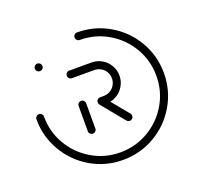

<svg xmlns="http://www.w3.org/2000/svg" viewBox="-97 -627 765 734"><g transform="rotate(-20 285.5 -259.5)"><path d="M211.1 -134.1Q204.8 -134.1 200.2 -138.5Q195.6 -143 195.6 -149.3V-251.9Q195.6 -258.1 200.2 -262.8Q204.8 -267.4 211.1 -267.4Q217.4 -267.4 221.9 -262.8Q226.3 -258.1 226.3 -251.9V-149.3Q226.3 -143 221.9 -138.5Q217.4 -134.1 211.1 -134.1ZM375.6 -147.4Q375.6 -141.1 370.9 -136.5Q366.3 -131.9 360 -131.9Q353 -131.9 348.1 -137.4L272.2 -230Q268.9 -234.1 268.9 -239.6Q268.9 -245.9 273.3 -250.6Q277.8 -255.2 284.1 -255.2Q291.1 -255.2 295.9 -249.3L371.9 -157Q375.6 -152.6 375.6 -147.4ZM87 -443Q87 -449.3 91.7 -453.9Q96.3 -458.5 102.6 -458.5Q108.9 -458.5 113.3 -453.9Q117.8 -449.3 117.8 -443Q117.8 -436.7 113.3 -432.2Q108.9 -427.8 102.6 -427.8Q96.3 -427.8 91.7 -432.2Q87 -436.7 87 -443ZM270.7 -503.3Q270.7 -509.6 275.2 -514.1Q279.6 -518.5 285.9 -518.5Q356.3 -518.5 415.9 -483.7Q475.6 -448.9 510.4 -389.3Q545.2 -329.6 545.2 -259.3Q545.2 -188.9 510.4 -129.3Q475.6 -69.6 415.9 -34.8Q356.3 0 285.9 0Q215.2 0 155.7 -34.8Q96.3 -69.6 61.5 -129.3Q26.7 -188.9 26.7 -259.3Q26.7 -265.6 31.3 -270.2Q35.9 -274.8 42.2 -274.8Q48.5 -274.8 53 -270.2Q57.4 -265.6 57.4 -259.3Q57.4 -197 88.1 -144.6Q118.9 -92.2 171.3 -61.5Q223.7 -30.7 285.9 -30.7Q348.1 -30.7 400.6 -61.5Q453 -92.2 483.7 -144.6Q514.4 -197 514.4 -259.3Q514.4 -321.5 483.7 -373.9Q453 -426.3 400.6 -457Q348.1 -487.8 285.9 -487.8Q279.6 -487.8 275.2 -492.4Q270.7 -497 270.7 -503.3ZM268.9 -240Q268.9 -246.3 273.3 -250.7Q277.8 -255.2 284.1 -255.2H298.5Q313 -255.2 325.2 -262.2Q337.4 -269.3 344.4 -281.5Q351.5 -293.7 351.5 -308.1Q351.5 -322.6 344.4 -334.6Q337.4 -346.7 325.2 -353.7Q313 -360.7 298.5 -360.7H207.8Q201.5 -360.7 197 -365.4Q192.6 -370 192.6 -376.3Q192.6 -382.6 197 -387Q201.5 -391.5 207.8 -391.5H298.5Q321.5 -391.5 340.6 -380.4Q359.6 -369.3 370.9 -350Q382.2 -330.7 382.2 -308.1Q382.2 -285.6 370.9 -266.3Q359.6 -247 340.4 -235.7Q321.1 -224.4 298.5 -224.4H284.1Q277.8 -224.4 273.3 -229.1Q268.9 -233.7 268.9 -240Z"/></g></svg>

Font: 26F Galaxy Sans Ultra Light
Style: Regular
Weight: 200
Designer: C₂₉H₂₅N₃O₅
Version: Version 1.100